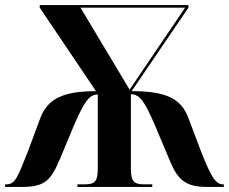

<svg xmlns="http://www.w3.org/2000/svg" viewBox="-20 -734 899 754"><path d="M0 0H69C159 0 181 -29 216 -111L274 -250C311 -333 330 -363 364 -363V-73C364 -24 355 -10 312 -10H284V0H578V-10H546C504 -10 494 -24 494 -73V-364C530 -364 549 -332 585 -250L650 -96C678 -30 709 0 790 0H859V-10H857C828 -10 811 -34 770 -138L719 -273C690 -348 631 -376 497 -376L720 -704V-714H136V-704L357 -376C235 -376 169 -350 139 -272L89 -138C48 -34 39 -10 4 -10H0ZM489 -382 296 -704H707Z"/></svg>

Font: Noto Serif Display Condensed Extra
Style: Regular
Weight: 800
Width: 3
Designer: Monotype Design Team
Foundry: Monotype Imaging Inc.
Version: Version 1.900